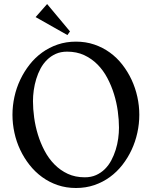

<svg xmlns="http://www.w3.org/2000/svg" viewBox="-20 -920 755 955"><path d="M672.9 -349.1Q672.9 -304.2 663.1 -259.5Q653.3 -214.8 634.5 -174.6Q615.7 -134.3 588.6 -99.6Q561.5 -64.9 526.4 -39.3Q491.2 -13.7 449 0.7Q406.7 15.1 357.9 15.1Q309.1 15.1 266.8 0.7Q224.6 -13.7 189.5 -39.3Q154.3 -64.9 127 -99.6Q99.6 -134.3 80.6 -174.6Q61.5 -214.8 51.8 -259.5Q42 -304.2 42 -349.1Q42 -394 51.8 -438.5Q61.5 -482.9 80.6 -523.2Q99.6 -563.5 127 -598.4Q154.3 -633.3 189.5 -658.7Q224.6 -684.1 266.8 -698.5Q309.1 -712.9 357.9 -712.9Q406.7 -712.9 449 -698.5Q491.2 -684.1 526.4 -658.7Q561.5 -633.3 588.6 -598.4Q615.7 -563.5 634.5 -523.2Q653.3 -482.9 663.1 -438.5Q672.9 -394 672.9 -349.1ZM314 -663.1Q282.2 -663.1 257.6 -652.1Q232.9 -641.1 213.9 -622.3Q194.8 -603.5 181.6 -578.9Q168.5 -554.2 160.2 -526.9Q151.9 -499.5 147.9 -471.2Q144 -442.9 144 -417Q144 -378.4 149.9 -335.2Q155.8 -292 168.7 -250Q181.6 -208 201.9 -169.7Q222.2 -131.3 251 -102.1Q279.8 -72.8 317.1 -55.4Q354.5 -38.1 401.9 -38.1Q433.1 -38.1 457.8 -49.1Q482.4 -60.1 501.5 -78.9Q520.5 -97.7 533.7 -122.6Q546.9 -147.5 555.4 -174.8Q564 -202.1 567.9 -230.7Q571.8 -259.3 571.8 -285.2Q571.8 -323.7 565.9 -366.7Q560.1 -409.7 547.1 -451.7Q534.2 -493.7 513.9 -532Q493.7 -570.3 464.8 -599.4Q436 -628.4 398.7 -645.8Q361.3 -663.1 314 -663.1ZM157.2 -835 214.4 -899.9 328.1 -763.7 315.4 -745.6Z"/></svg>

Font: Redressed
Style: Regular
Weight: 400
Designer: Astigmatic (AOETI)
Foundry: Astigmatic (AOETI)
Version: Version 1.000